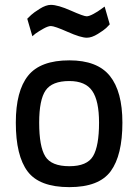

<svg xmlns="http://www.w3.org/2000/svg" viewBox="-20 -758 568 789"><path d="M265 -510Q380 -510 431.5 -446Q483 -382 483 -254Q483 -120 435 -54.5Q387 11 265 11Q142 11 93.5 -53.5Q45 -118 45 -254Q45 -384 95.5 -447Q146 -510 265 -510ZM265 -75Q338 -75 362.5 -116.5Q387 -158 387 -254Q387 -344 359 -384.5Q331 -425 265 -425Q194 -425 167.5 -386.5Q141 -348 141 -254Q141 -156 166 -115.5Q191 -75 265 -75ZM410 -731 431 -658Q426 -652 416.5 -643Q407 -634 382 -618.5Q357 -603 337 -603Q312 -603 258 -627Q204 -651 189 -651Q178 -651 159 -640.5Q140 -630 126 -620L113 -609L92 -681Q98 -687 108 -696.5Q118 -706 143.5 -722Q169 -738 189 -738Q218 -738 271 -714.5Q324 -691 336 -691Q346 -691 364.5 -701Q383 -711 396 -721Z"/></svg>

Font: TitilliumText22L Lt
Style: Medium
Weight: 500
Designer: Campivisivi
Foundry: Campivisivi
Version: 1.000